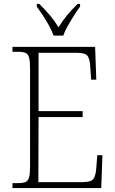

<svg xmlns="http://www.w3.org/2000/svg" viewBox="-20 -951 584 971"><path d="M43 0V-25H72Q96 -25 109 -30.5Q122 -36 127 -54Q132 -72 132 -108V-605Q132 -642 127 -660Q122 -678 109 -683.5Q96 -689 72 -689H43V-714H461L467 -548H441L437 -606Q435 -652 423 -668Q411 -684 368 -684H175V-389H398V-359H175L174 -30H397Q440 -30 452 -45.5Q464 -61 467 -102L472 -166H498L492 0ZM251 -771Q243 -794 228.5 -820.5Q214 -847 197 -873Q180 -899 166 -918V-931H179Q211 -899 233 -873Q255 -847 276 -813Q297 -847 318.5 -873Q340 -899 372 -931H385V-918Q371 -899 354.5 -873Q338 -847 323 -820.5Q308 -794 300 -771Z"/></svg>

Font: Noto Serif Tamil SemiCondensed ExtraLight
Style: Regular
Weight: 200
Width: 4
Designer: Indian Type Foundry, Tom Grace, and the Monotype Design Team
Foundry: Monotype Imaging Inc.
Version: Version 2.004; ttfautohint (v1.8.4.7-5d5b)